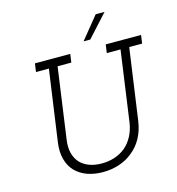

<svg xmlns="http://www.w3.org/2000/svg" viewBox="-127 -992 1021 1108"><g transform="rotate(-15 384.0 -437.5)"><path d="M134 -700 127 -650H204L144 -226Q136 -169 148 -125Q160 -81 188 -52Q217 -22 259 -7Q301 8 352 8Q403 8 449 -7Q495 -22 531 -52Q568 -81 592 -125Q616 -169 624 -226L684 -650H761L768 -700H557L550 -650H632L573 -229Q566 -184 547.5 -149Q529 -114 501 -90Q472 -66 435.5 -54Q399 -42 358 -42Q317 -42 284.5 -54Q252 -66 230 -89Q208 -113 199 -148Q190 -183 197 -229L256 -650H338L345 -700ZM438 -750H478Q514 -789 538.5 -816.5Q563 -844 599 -883H546Q519 -850 492 -816.5Q465 -783 438 -750Z"/></g></svg>

Font: Josefin Slab Thin Medium
Style: Italic
Weight: 500
Italic angle: -12°
Version: Version 2.000